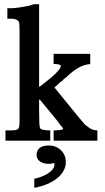

<svg xmlns="http://www.w3.org/2000/svg" viewBox="-20 -669 499 913"><path d="M409 -413V-364Q382 -363 353.5 -347Q325 -331 293 -300Q289 -298 282 -291L279 -287Q273 -283 267 -278.5Q261 -274 257 -269L239 -253L361 -103L360 -105L373 -89V-90Q386 -72 396 -68Q415 -49 443 -49V0H235V-49Q280 -50 280 -56Q280 -59 274 -67Q270 -70 265.5 -76.5Q261 -83 253 -94L169 -196L166 -194V-145Q166 -68 170 -61Q174 -49 219 -49V0H6V-49H34Q61 -49 67 -57Q73 -62 73 -95V-521Q73 -554 70 -565V-564Q62 -580 35 -580H15V-630H34Q45 -630 64.5 -632.5Q84 -635 110 -640H113Q114 -640 114.5 -640.5Q115 -641 116 -641Q119 -642 122 -643L135 -647Q139 -648 141 -649H166V-255L182 -267Q269 -333 269 -356Q269 -364 235 -365V-413ZM143 181Q185 172 212 153Q239 134 239 114Q239 107 235 107H228Q227 108 226.5 108Q226 108 225 109Q224 110 223 110H211Q186 110 170 98.5Q154 87 154 69Q154 23 212 23Q247 23 270 45.5Q293 68 293 102Q293 123 282.5 142.5Q272 162 252.5 178Q233 194 205 206Q177 218 143 224Z"/></svg>

Font: New Athena Unicode
Style: Bold
Weight: 700
Designer: J. Rusten 1997; rev. by R. Hancock 2001, 2002, rev. by D. Mastronarde 2002-2021
Foundry: Society for Classical Studies (formerly American Philological Association)
Version: Version 5.008